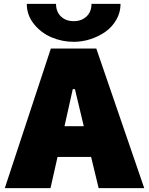

<svg xmlns="http://www.w3.org/2000/svg" viewBox="-20 -977 774 997"><path d="M362.8 -759.8Q302.7 -759.8 247.6 -783.2Q192.4 -806.6 155.8 -852.8Q119.1 -898.9 119.1 -957H271Q271 -916 296.4 -891.6Q321.8 -867.2 362.8 -867.2Q403.8 -867.2 429.4 -891.6Q455.1 -916 455.1 -957H606Q606 -913.1 584.5 -875.2Q563 -837.4 528.3 -812.7Q493.7 -788.1 450.4 -773.9Q407.2 -759.8 362.8 -759.8ZM492.2 0 453.1 -162.1H278.8L242.2 0H4.9L244.1 -725.1H480L729 0ZM314.9 -321.8H415L369.1 -514.2H357.9Z"/></svg>

Font: Stilu Bold
Style: Regular
Weight: 700
Designer: Genilson Lima Santos
Foundry: Genilson Lima Santos
Version: Version 1.200;PS 001.200;hotconv 1.0.88;makeotf.lib2.5.64775